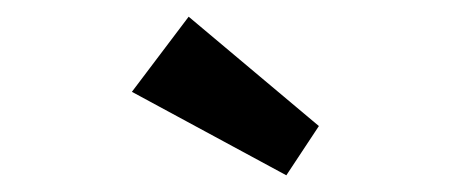

<svg xmlns="http://www.w3.org/2000/svg" viewBox="-20 -808 540 230"><path d="M323 -598 138 -698 206 -788 362 -657Z"/></svg>

Font: Mach Medium
Style: Regular
Weight: 500
Version: Version 1.002